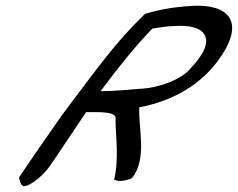

<svg xmlns="http://www.w3.org/2000/svg" viewBox="-20 -626 840 678"><path d="M197 -217C144 -141 93 -68 47 1C51 13 51 26 64 32C90 30 140 -11 165 -53C197 -99 234 -156 284 -230C334 -230 395 -233 388 -204C388 -144 401 -66 383 8C397 17 423 13 446 3C502 -66 467 -180 472 -247C572 -266 675 -313 747 -408C842 -534 803 -606 676 -606C609 -603 555 -596 492 -577C385 -473 332 -396 197 -217ZM335 -304C396 -385 452 -457 518 -525C545 -529 569 -534 598 -534C704 -542 753 -490 655 -387C620 -341 529 -315 482 -313C439 -310 386 -304 335 -304Z"/></svg>

Font: Snowfall
Style: SuperObl
Weight: 400
Designer: Jasper
Foundry: Cannot Into Space Fonts
Version: Version 0.9